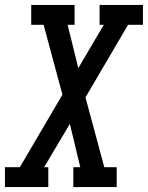

<svg xmlns="http://www.w3.org/2000/svg" viewBox="-44 -755 597 775"><path d="M-24 0V-80H36L208 -373L132 -655H82V-735H257V-655H229L272 -480L375 -655H358V-735H533V-655H473L301 -362L377 -80H427V0H252V-80H280L238 -255L134 -80H151V0Z"/></svg>

Font: Iosevka Slab Medium
Style: Italic
Weight: 500
Italic angle: -9°
Monospace: yes
Designer: Belleve Invis
Foundry: Belleve Invis
Version: Version 11.1.0; ttfautohint (v1.8.3)